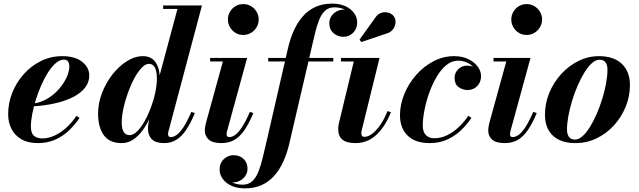

<svg xmlns="http://www.w3.org/2000/svg" viewBox="-20 -780 3528 1060"><path d="M188.3 10Q134 10 97.8 -11.3Q61.5 -32.5 43.2 -68.8Q25 -105 25 -150Q25 -211.5 48 -268.9Q71 -326.3 111.9 -371.6Q152.8 -417 206.9 -443.5Q261 -470 323 -470Q394 -470 433.4 -439Q472.8 -408 472.8 -363Q472.8 -326.5 450 -296.6Q427.3 -266.7 385 -244.9Q342.8 -223 284.3 -209.6Q225.8 -196.2 153.8 -192.2V-207.7Q189 -210 220.8 -224.6Q252.5 -239.3 278.4 -261.8Q304.3 -284.3 323.3 -310.9Q342.3 -337.5 352.5 -364.3Q362.8 -391 362.8 -413.5Q362.8 -428.8 356.1 -439.8Q349.5 -450.8 332.8 -450.8Q310.5 -450.8 288.5 -432Q266.5 -413.2 246.1 -381.6Q225.8 -350 208.4 -310.9Q191 -271.7 178 -230.1Q165 -188.5 157.8 -149.7Q150.5 -111 150.5 -81Q150.5 -44.5 167.9 -30.1Q185.3 -15.8 212.8 -15.8Q246.8 -15.8 280.8 -31.2Q314.8 -46.7 345.9 -74.9Q377 -103 402 -140.5L419.3 -129.3Q396 -94 363.4 -62.1Q330.8 -30.3 287.5 -10.1Q244.3 10 188.3 10Z M885.8 10Q840 10 818.5 -11.1Q797 -32.3 797 -68.8Q797 -74.5 797.4 -82.3Q797.7 -90 799.2 -97.5L814.5 -174.8L846.5 -256.8L848.7 -317.3L959.7 -730.5H880.7V-750H1095L909.8 -53.8Q907.8 -45.8 907.8 -38.5Q907.8 -32.5 911.3 -27.8Q914.8 -23 923 -23Q938.5 -23 955.8 -35.4Q973 -47.8 993.1 -78.1Q1013.3 -108.5 1036.5 -162.3L1055.8 -155.8Q1031.8 -98.3 1006.8 -61.6Q981.8 -25 952.4 -7.5Q923 10 885.8 10ZM652.5 10Q583.7 10 552.6 -34.3Q521.5 -78.5 521.5 -152.5Q521.5 -210 543 -266.2Q564.5 -322.5 600.5 -368.5Q636.5 -414.5 680.6 -442.2Q724.7 -470 770 -470Q801 -470 821.4 -454.5Q841.7 -439 851.9 -410.9Q862 -382.8 862 -344.5Q862 -319.8 855.9 -284.1Q849.7 -248.5 837.6 -208.6Q825.5 -168.8 807.8 -130Q790 -91.3 766.6 -59.6Q743.3 -28 714.8 -9Q686.2 10 652.5 10ZM695.3 -33.8Q715.5 -33.8 736.8 -54.4Q758 -75 777.5 -109.3Q797 -143.5 812.6 -185Q828.2 -226.5 837.2 -268.9Q846.2 -311.3 846.2 -347.8Q846.2 -372.3 841.5 -390.1Q836.7 -408 827.1 -417.7Q817.5 -427.5 802 -427.5Q782.3 -427.5 761.4 -405.2Q740.5 -383 721 -346.6Q701.5 -310.2 685.9 -266.7Q670.3 -223.2 661.1 -180.1Q652 -137 652 -101.7Q652 -69.5 662.9 -51.6Q673.8 -33.8 695.3 -33.8Z M1202.8 10Q1154.5 10 1132.8 -9Q1111 -28 1111 -59Q1111 -72.3 1113.4 -84Q1115.7 -95.8 1117.7 -103.8L1210.5 -440.5H1140.2V-460H1344.3L1233.5 -55.8Q1232.5 -51.8 1231.8 -47.3Q1231 -42.8 1231 -38.8Q1231 -32 1234.4 -27.5Q1237.8 -23 1245.8 -23Q1261.3 -23 1278.6 -35.3Q1296 -47.5 1316.1 -78Q1336.3 -108.5 1359.5 -162.3L1378.8 -155.8Q1354.8 -98.3 1329.5 -61.6Q1304.3 -25 1273.8 -7.5Q1243.3 10 1202.8 10ZM1322.8 -587Q1298.8 -587 1279.6 -598.9Q1260.5 -610.7 1249.4 -630.2Q1238.2 -649.7 1238.2 -672.5Q1238.2 -695.2 1249.4 -714.6Q1260.5 -734 1279.6 -745.7Q1298.8 -757.5 1322.8 -757.5Q1346.8 -757.5 1366.1 -745.7Q1385.5 -734 1396.9 -714.6Q1408.3 -695.2 1408.3 -672.5Q1408.3 -649.7 1396.9 -630.2Q1385.5 -610.7 1366.1 -598.9Q1346.8 -587 1322.8 -587Z M1332.3 260Q1288 260 1256.8 245.1Q1225.5 230.2 1209 206.6Q1192.5 183 1192.5 156.7Q1192.5 120.2 1215.7 98.5Q1239 76.7 1269.5 76.7Q1302.5 76.7 1324.5 97.2Q1346.5 117.7 1346.5 151.2Q1346.5 173.5 1334.9 190.5Q1323.3 207.5 1305.4 217.1Q1287.5 226.8 1268.5 226.8Q1249.8 226.8 1232.5 216.4Q1215.2 206 1204.4 189.9Q1193.5 173.7 1193.5 156.7H1212.7Q1212.7 176 1225.6 195.1Q1238.5 214.2 1262.5 226.9Q1286.5 239.5 1319.8 239.5Q1351.8 239.5 1372.4 220.7Q1393 202 1406.4 168.5Q1419.8 135 1430.4 90.6Q1441 46.2 1453 -5L1569.3 -511.5Q1582 -566.8 1602.6 -612.3Q1623.3 -657.8 1652.8 -690.8Q1682.3 -723.8 1721.9 -741.9Q1761.5 -760 1812.5 -760Q1857.3 -760 1888.3 -745.1Q1919.3 -730.2 1935.6 -706.7Q1952 -683.2 1952 -656.7Q1952 -621.7 1929.8 -599.2Q1907.5 -576.7 1875.3 -576.7Q1844.5 -576.7 1821.3 -597.1Q1798 -617.5 1798 -651.2Q1798 -673.5 1809.3 -690.4Q1820.5 -707.3 1838.6 -717Q1856.8 -726.8 1877 -726.8Q1889.8 -726.8 1902.6 -720.9Q1915.5 -715 1926.6 -704.9Q1937.8 -694.7 1944.4 -682.2Q1951 -669.7 1951 -656.7H1932Q1932 -676.5 1919.3 -695.5Q1906.5 -714.5 1882.9 -727Q1859.3 -739.5 1826 -739.5Q1794.5 -739.5 1774.4 -720.6Q1754.3 -701.7 1741.1 -668.1Q1728 -634.5 1717.6 -590Q1707.3 -545.5 1695.3 -494.2L1577.5 11.5Q1564.8 66.3 1544.1 111.9Q1523.5 157.5 1493.9 190.6Q1464.3 223.8 1424.1 241.9Q1384 260 1332.3 260ZM1460.8 -440.5V-460H1820V-440.5Z M1941 10Q1893.8 10 1870.5 -9.1Q1847.2 -28.3 1847.2 -68Q1847.2 -75.8 1848.2 -83.9Q1849.2 -92 1850.5 -97.5L1933.2 -440.5H1862.5V-460H2075.3L1977.3 -62Q1976.3 -57.8 1975.5 -52.6Q1974.8 -47.5 1974.8 -43.3Q1974.8 -35.8 1978.8 -30.1Q1982.8 -24.5 1991.5 -24.5Q2012.8 -24.5 2036 -42.4Q2059.3 -60.3 2081 -92.4Q2102.8 -124.5 2119.3 -166.7L2138.3 -160.5Q2106.5 -80.7 2057.8 -35.4Q2009 10 1941 10ZM1975 -548 1964.8 -561 2050.5 -680.5Q2062 -698 2076.9 -705.5Q2091.8 -713 2107.1 -712.6Q2122.5 -712.3 2135.3 -705.8Q2148 -699.3 2154.8 -689Q2165.5 -673 2163.5 -652.9Q2161.5 -632.7 2148 -616.2Q2134.5 -599.7 2110.5 -593.7Z M2351.8 10Q2272.3 10 2230.2 -31.7Q2188.2 -73.5 2188.2 -143.7Q2188.2 -202.7 2212 -260.6Q2235.7 -318.5 2277.3 -365.9Q2318.8 -413.2 2372.8 -441.6Q2426.8 -470 2487.3 -470Q2532 -470 2565.4 -453.7Q2598.8 -437.5 2617.3 -412.2Q2635.8 -387 2635.8 -360Q2635.8 -326 2614.4 -304.5Q2593 -283 2561.8 -283Q2533.8 -283 2511.8 -299.2Q2489.7 -315.5 2489.7 -349Q2489.7 -379 2510.3 -398.4Q2530.8 -417.7 2559.3 -417.7Q2576.8 -417.7 2594.1 -411.6Q2611.5 -405.5 2623.1 -392.7Q2634.8 -380 2634.8 -360H2617Q2617 -382.2 2601.3 -401.7Q2585.5 -421.2 2561 -433.2Q2536.5 -445.2 2509.5 -445.2Q2474 -445.2 2443.6 -420.1Q2413.3 -395 2389.4 -353.9Q2365.5 -312.7 2348.6 -264.6Q2331.8 -216.5 2322.9 -169.5Q2314 -122.5 2314 -86.5Q2314 -52 2331 -34.4Q2348 -16.8 2377.3 -16.8Q2414.8 -16.8 2449.4 -33.9Q2484 -51 2513.6 -79.1Q2543.3 -107.3 2565.3 -140.8L2582.8 -129.5Q2559.5 -94.5 2526.8 -62.5Q2494 -30.5 2450.6 -10.3Q2407.3 10 2351.8 10Z M2767.3 10Q2719 10 2697.3 -9Q2675.5 -28 2675.5 -59Q2675.5 -72.3 2677.9 -84Q2680.2 -95.8 2682.2 -103.8L2775 -440.5H2704.7V-460H2908.8L2798 -55.8Q2797 -51.8 2796.3 -47.3Q2795.5 -42.8 2795.5 -38.8Q2795.5 -32 2798.9 -27.5Q2802.3 -23 2810.3 -23Q2825.8 -23 2843.1 -35.3Q2860.5 -47.5 2880.6 -78Q2900.8 -108.5 2924 -162.3L2943.3 -155.8Q2919.3 -98.3 2894 -61.6Q2868.8 -25 2838.3 -7.5Q2807.8 10 2767.3 10ZM2887.3 -587Q2863.3 -587 2844.1 -598.9Q2825 -610.7 2813.9 -630.2Q2802.7 -649.7 2802.7 -672.5Q2802.7 -695.2 2813.9 -714.6Q2825 -734 2844.1 -745.7Q2863.3 -757.5 2887.3 -757.5Q2911.3 -757.5 2930.6 -745.7Q2950 -734 2961.4 -714.6Q2972.8 -695.2 2972.8 -672.5Q2972.8 -649.7 2961.4 -630.2Q2950 -610.7 2930.6 -598.9Q2911.3 -587 2887.3 -587Z M3157.3 10Q3076 10 3032.4 -31Q2988.7 -72 2988.7 -147Q2988.7 -209.7 3012.7 -267.7Q3036.7 -325.7 3078.3 -371.2Q3119.8 -416.7 3173.5 -443.4Q3227.3 -470 3286.8 -470Q3368.3 -470 3413 -427.5Q3457.8 -385 3457.8 -310Q3457.8 -248.3 3434.4 -190.9Q3411 -133.5 3369.8 -88.1Q3328.5 -42.8 3274 -16.4Q3219.5 10 3157.3 10ZM3154.8 -9.5Q3175.3 -9.5 3196.3 -28.4Q3217.3 -47.3 3237.2 -79.5Q3257.2 -111.8 3274.7 -152.1Q3292.2 -192.5 3305.5 -235.9Q3318.7 -279.3 3326.2 -320.6Q3333.7 -362 3333.7 -395.3Q3333.7 -421 3323.2 -435.6Q3312.8 -450.3 3289.3 -450.3Q3269 -450.3 3247.9 -431.4Q3226.8 -412.5 3206.8 -380.2Q3186.8 -348 3169.3 -307.6Q3151.8 -267.2 3138.5 -223.9Q3125.3 -180.5 3117.8 -139.4Q3110.3 -98.2 3110.3 -64.5Q3110.3 -39.2 3121 -24.4Q3131.8 -9.5 3154.8 -9.5Z"/></svg>

Font: Bodoni Moda
Style: Italic
Weight: 400
Italic angle: -13°
Designer: Owen Earl
Foundry: indestructible type
Version: Version 2.005